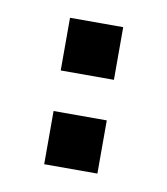

<svg xmlns="http://www.w3.org/2000/svg" viewBox="-46 -399 313 359"><g transform="rotate(10 111.0 -220.0)"><path d="M60 -81V-182H161V-81ZM60 -259V-359H161V-259Z"/></g></svg>

Font: Pixelify Sans
Style: Regular
Weight: 400
Designer: Stefie Justprince
Foundry: Typecalism Foundryline
Version: Version 1.000;February 13, 2025;FontCreator 15.0.0.3015 64-b